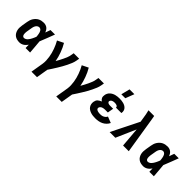

<svg xmlns="http://www.w3.org/2000/svg" viewBox="155 -1917 3291 3291"><g transform="rotate(45 1800.0 -272.0)"><path d="M222 8Q192 8 163.5 1.5Q135 -5 111.5 -21.5Q88 -38 73 -62.5Q58 -87 51 -115Q44 -143 45 -173.5Q46 -204 51 -234L68 -334Q72 -359 80 -384Q88 -409 102.5 -432Q117 -455 137 -474.5Q157 -494 181 -506Q205 -518 231 -523Q257 -528 282 -528Q306 -528 328.5 -521Q351 -514 368 -500Q385 -486 397 -467Q409 -448 417 -427Q425 -450 433 -473.5Q441 -497 450 -520H559Q533 -453 507.5 -385Q482 -317 454 -250Q461 -188 465 -125Q469 -62 475 0H366Q365 -20 364.5 -39.5Q364 -59 365 -79Q352 -62 337 -45.5Q322 -29 303.5 -17Q285 -5 264 1.5Q243 8 222 8ZM223 -102Q241 -102 258.5 -111.5Q276 -121 288.5 -135Q301 -149 311.5 -165.5Q322 -182 330.5 -199Q339 -216 346.5 -233Q354 -250 361 -268Q360 -284 358 -299.5Q356 -315 353 -330.5Q350 -346 345.5 -360.5Q341 -375 333 -388Q325 -401 312 -409.5Q299 -418 282 -418Q271 -418 259.5 -414Q248 -410 238.5 -401.5Q229 -393 222 -382.5Q215 -372 210.5 -361Q206 -350 203 -339Q200 -328 198 -316L181 -216Q179 -204 178.5 -192Q178 -180 178 -168.5Q178 -157 180 -145.5Q182 -134 187 -124.5Q192 -115 201.5 -108.5Q211 -102 223 -102Z M724 215 763 -18Q769 -59 767 -100Q765 -141 759 -180Q753 -219 743 -257Q733 -295 719.5 -332Q706 -369 690 -404Q674 -439 655 -472L769 -528Q791 -492 809 -453Q827 -414 842 -373.5Q857 -333 868.5 -291.5Q880 -250 888 -206Q906 -238 923.5 -270Q941 -302 956 -334.5Q971 -367 984.5 -400.5Q998 -434 1003 -468L1012 -520H1145L1136 -468Q1129 -426 1112.5 -385.5Q1096 -345 1076.5 -305.5Q1057 -266 1035 -227Q1013 -188 989.5 -150Q966 -112 942 -74.5Q918 -37 893 0L857 215Z M1324 215 1363 -18Q1369 -59 1367 -100Q1365 -141 1359 -180Q1353 -219 1343 -257Q1333 -295 1319.5 -332Q1306 -369 1290 -404Q1274 -439 1255 -472L1369 -528Q1391 -492 1409 -453Q1427 -414 1442 -373.5Q1457 -333 1468.5 -291.5Q1480 -250 1488 -206Q1506 -238 1523.5 -270Q1541 -302 1556 -334.5Q1571 -367 1584.5 -400.5Q1598 -434 1603 -468L1612 -520H1745L1736 -468Q1729 -426 1712.5 -385.5Q1696 -345 1676.5 -305.5Q1657 -266 1635 -227Q1613 -188 1589.5 -150Q1566 -112 1542 -74.5Q1518 -37 1493 0L1457 215Z M2062 8Q2033 8 2005 5Q1977 2 1950.5 -6.5Q1924 -15 1901 -29.5Q1878 -44 1862.5 -66Q1847 -88 1841.5 -115.5Q1836 -143 1841 -172Q1844 -190 1851.5 -207.5Q1859 -225 1873 -238Q1887 -251 1904 -260Q1921 -269 1938 -276Q1925 -284 1914.5 -295.5Q1904 -307 1897.5 -321.5Q1891 -336 1890.5 -352.5Q1890 -369 1893 -386Q1896 -409 1907.5 -431.5Q1919 -454 1937.5 -471Q1956 -488 1978 -499.5Q2000 -511 2023.5 -517Q2047 -523 2070.5 -525.5Q2094 -528 2117 -528Q2142 -528 2166.5 -525.5Q2191 -523 2214 -516.5Q2237 -510 2257.5 -498.5Q2278 -487 2293 -469.5Q2308 -452 2314 -428.5Q2320 -405 2316 -380L2314 -373H2182L2183 -374Q2185 -387 2177 -396.5Q2169 -406 2157.5 -410.5Q2146 -415 2133.5 -416.5Q2121 -418 2108 -418Q2095 -418 2082 -416Q2069 -414 2056.5 -408.5Q2044 -403 2034.5 -392.5Q2025 -382 2023 -369Q2021 -360 2024.5 -352.5Q2028 -345 2034 -340Q2040 -335 2047.5 -332Q2055 -329 2063.5 -327.5Q2072 -326 2080.5 -325.5Q2089 -325 2098 -325H2163L2144 -216H2079Q2063 -216 2047 -214Q2031 -212 2015.5 -206Q2000 -200 1987 -187Q1974 -174 1971 -158Q1969 -147 1973.5 -137Q1978 -127 1986.5 -120.5Q1995 -114 2005 -110.5Q2015 -107 2026.5 -105Q2038 -103 2049 -102Q2060 -101 2071 -101Q2089 -101 2107 -104Q2125 -107 2142 -115.5Q2159 -124 2173.5 -137.5Q2188 -151 2195 -168L2307 -124Q2293 -91 2265 -63.5Q2237 -36 2203 -20Q2169 -4 2133 2Q2097 8 2062 8ZM2087 -600 2127 -759H2244L2183 -600Z M2729 0 2699 -360 2541 0H2403L2653 -501L2641 -576Q2635 -616 2628 -656Q2621 -696 2610 -735H2748L2761 -660L2867 0Z M3222 8Q3192 8 3163.5 1.5Q3135 -5 3111.5 -21.5Q3088 -38 3073 -62.5Q3058 -87 3051 -115Q3044 -143 3045 -173.5Q3046 -204 3051 -234L3068 -334Q3072 -359 3080 -384Q3088 -409 3102.5 -432Q3117 -455 3137 -474.5Q3157 -494 3181 -506Q3205 -518 3231 -523Q3257 -528 3282 -528Q3306 -528 3328.5 -521Q3351 -514 3368 -500Q3385 -486 3397 -467Q3409 -448 3417 -427Q3425 -450 3433 -473.5Q3441 -497 3450 -520H3559Q3533 -453 3507.5 -385Q3482 -317 3454 -250Q3461 -188 3465 -125Q3469 -62 3475 0H3366Q3365 -20 3364.5 -39.5Q3364 -59 3365 -79Q3352 -62 3337 -45.5Q3322 -29 3303.5 -17Q3285 -5 3264 1.5Q3243 8 3222 8ZM3223 -102Q3241 -102 3258.5 -111.5Q3276 -121 3288.5 -135Q3301 -149 3311.5 -165.5Q3322 -182 3330.5 -199Q3339 -216 3346.5 -233Q3354 -250 3361 -268Q3360 -284 3358 -299.5Q3356 -315 3353 -330.5Q3350 -346 3345.5 -360.5Q3341 -375 3333 -388Q3325 -401 3312 -409.5Q3299 -418 3282 -418Q3271 -418 3259.5 -414Q3248 -410 3238.5 -401.5Q3229 -393 3222 -382.5Q3215 -372 3210.5 -361Q3206 -350 3203 -339Q3200 -328 3198 -316L3181 -216Q3179 -204 3178.5 -192Q3178 -180 3178 -168.5Q3178 -157 3180 -145.5Q3182 -134 3187 -124.5Q3192 -115 3201.5 -108.5Q3211 -102 3223 -102Z"/></g></svg>

Font: Iosevka HT Extrabold Extended
Style: Italic
Weight: 800
Width: 7
Italic angle: -9°
Monospace: yes
Designer: Belleve Invis
Foundry: Belleve Invis
Version: Version 32.3.0; ttfautohint (v1.8.4)